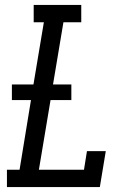

<svg xmlns="http://www.w3.org/2000/svg" viewBox="-20 -755 540 775"><path d="M8 0V-70H59L105 -351H28V-414H115L157 -665H116V-735H308V-665H236L194 -414H268V-351H184L137 -70H319L331 -145H407L383 0Z"/></svg>

Font: Iosevka Curly Slab Oblique
Style: Regular
Weight: 400
Italic angle: -9°
Monospace: yes
Designer: Belleve Invis
Foundry: Belleve Invis
Version: Version 11.1.0; ttfautohint (v1.8.3)